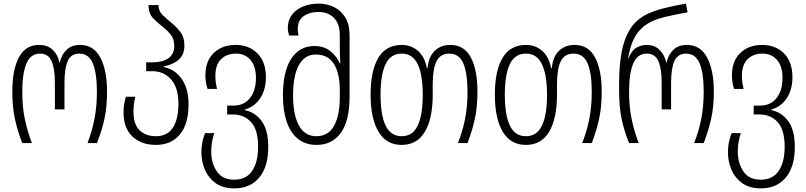

<svg xmlns="http://www.w3.org/2000/svg" viewBox="-20 -790 4451 1060"><path d="M103 0Q76 -69 62 -135Q48 -201 48 -283Q48 -407 85 -474.5Q122 -542 195 -542Q242 -542 270.5 -515.5Q299 -489 308 -445H310Q320 -489 348 -515.5Q376 -542 423 -542Q497 -542 534 -472Q571 -402 571 -283Q571 -202 557 -136Q543 -70 515 0H463Q489 -68 502 -136Q515 -204 515 -283Q515 -386 492.5 -440Q470 -494 418 -494Q372 -494 354 -453.5Q336 -413 336 -333V-186H283V-333Q283 -412 264.5 -453Q246 -494 201 -494Q149 -494 126 -439.5Q103 -385 103 -283Q103 -202 116.5 -135.5Q130 -69 156 0Z M841 10Q760 10 711 -36.5Q662 -83 662 -169Q662 -194 665.5 -215Q669 -236 675 -256H727Q722 -237 719.5 -216.5Q717 -196 717 -171Q717 -104 750.5 -71Q784 -38 841 -38Q903 -38 934 -84.5Q965 -131 965 -217Q965 -307 924 -352Q883 -397 822 -397H787V-446H825Q877 -446 909.5 -468.5Q942 -491 942 -535Q942 -574 923.5 -597.5Q905 -621 881 -640Q851 -663 825.5 -689Q800 -715 800 -762H855Q855 -730 875.5 -709.5Q896 -689 923 -667Q951 -645 974.5 -615.5Q998 -586 998 -537Q998 -489 967.5 -461.5Q937 -434 883 -423V-420Q919 -414 950.5 -389.5Q982 -365 1001.5 -321.5Q1021 -278 1021 -215Q1021 -105 973 -47.5Q925 10 841 10Z M1274 250Q1211 250 1171 221.5Q1131 193 1111.5 147.5Q1092 102 1092 51Q1092 17 1098.5 -10.5Q1105 -38 1112 -55H1163Q1157 -38 1151.5 -11.5Q1146 15 1146 49Q1147 113 1178 157.5Q1209 202 1273 202Q1339 202 1372 153.5Q1405 105 1405 20Q1405 -73 1366.5 -115.5Q1328 -158 1267 -158H1234V-207H1269Q1327 -207 1360 -248.5Q1393 -290 1393 -360Q1393 -424 1363 -459Q1333 -494 1282 -494Q1231 -494 1200 -463Q1169 -432 1169 -371Q1169 -350 1171.5 -333Q1174 -316 1178 -299H1126Q1114 -334 1114 -374Q1114 -453 1160 -497.5Q1206 -542 1282 -542Q1354 -542 1401 -495.5Q1448 -449 1448 -364Q1448 -296 1417 -248.5Q1386 -201 1331 -185V-182Q1388 -171 1424.5 -121.5Q1461 -72 1461 21Q1461 131 1411 190.5Q1361 250 1274 250Z M1728 10Q1665 10 1623.5 -24.5Q1582 -59 1562 -120.5Q1542 -182 1542 -263Q1542 -396 1588 -466Q1634 -536 1715 -536Q1768 -536 1803.5 -508Q1839 -480 1856 -440H1859Q1858 -460 1857 -480.5Q1856 -501 1856 -518V-595Q1856 -658 1824 -691Q1792 -724 1737 -724Q1690 -724 1657 -701.5Q1624 -679 1624 -629Q1624 -612 1628 -594H1576Q1569 -616 1569 -637Q1569 -678 1591.5 -708Q1614 -738 1652.5 -754Q1691 -770 1738 -770Q1786 -770 1825 -750.5Q1864 -731 1887 -692.5Q1910 -654 1910 -596V-261Q1910 -122 1861.5 -56Q1813 10 1728 10ZM1727 -38Q1792 -38 1824 -95Q1856 -152 1856 -256V-291Q1856 -385 1823.5 -437Q1791 -489 1724 -489Q1662 -489 1630 -430.5Q1598 -372 1598 -263Q1598 -157 1630 -97.5Q1662 -38 1727 -38Z M2197 10Q2113 10 2069.5 -63Q2026 -136 2026 -267Q2026 -399 2068.5 -470.5Q2111 -542 2198 -542Q2248 -542 2286 -510.5Q2324 -479 2337 -413H2340Q2347 -479 2381 -510.5Q2415 -542 2466 -542Q2543 -542 2579.5 -472.5Q2616 -403 2616 -284Q2616 -202 2602 -136Q2588 -70 2561 0H2508Q2535 -68 2548 -136Q2561 -204 2561 -282Q2561 -386 2538 -440Q2515 -494 2461 -494Q2411 -494 2390 -452Q2369 -410 2369 -324V-267Q2369 -136 2326 -63Q2283 10 2197 10ZM2198 -38Q2258 -38 2286 -96.5Q2314 -155 2314 -267Q2314 -377 2286 -435.5Q2258 -494 2198 -494Q2136 -494 2108.5 -435.5Q2081 -377 2081 -267Q2081 -155 2109 -96.5Q2137 -38 2198 -38Z M2883 10Q2799 10 2755.5 -63Q2712 -136 2712 -267Q2712 -399 2754.5 -470.5Q2797 -542 2884 -542Q2934 -542 2972 -510.5Q3010 -479 3023 -413H3026Q3033 -479 3067 -510.5Q3101 -542 3152 -542Q3229 -542 3265.5 -472.5Q3302 -403 3302 -284Q3302 -202 3288 -136Q3274 -70 3247 0H3194Q3221 -68 3234 -136Q3247 -204 3247 -282Q3247 -386 3224 -440Q3201 -494 3147 -494Q3097 -494 3076 -452Q3055 -410 3055 -324V-267Q3055 -136 3012 -63Q2969 10 2883 10ZM2884 -38Q2944 -38 2972 -96.5Q3000 -155 3000 -267Q3000 -377 2972 -435.5Q2944 -494 2884 -494Q2822 -494 2794.5 -435.5Q2767 -377 2767 -267Q2767 -155 2795 -96.5Q2823 -38 2884 -38Z M3453 0Q3425 -69 3411.5 -135Q3398 -201 3398 -286V-334Q3398 -425 3411.5 -500Q3425 -575 3459 -629.5Q3493 -684 3555 -713Q3592 -731 3647 -745Q3702 -759 3767 -770L3776 -722Q3719 -712 3664 -699.5Q3609 -687 3577 -671Q3525 -646 3494 -600.5Q3463 -555 3447 -467H3449Q3468 -513 3495 -527.5Q3522 -542 3550 -542Q3593 -542 3620.5 -515.5Q3648 -489 3658 -445H3660Q3670 -489 3698 -515.5Q3726 -542 3772 -542Q3847 -542 3884 -472Q3921 -402 3921 -283Q3921 -202 3906.5 -136Q3892 -70 3865 0H3812Q3839 -68 3852 -136Q3865 -204 3865 -283Q3865 -386 3842.5 -440Q3820 -494 3768 -494Q3722 -494 3703.5 -453.5Q3685 -413 3685 -333V-186H3633V-333Q3633 -412 3614.5 -453Q3596 -494 3551 -494Q3499 -494 3476 -439.5Q3453 -385 3453 -283Q3453 -202 3466.5 -135.5Q3480 -69 3506 0Z M4181 250Q4118 250 4078 221.5Q4038 193 4018.5 147.5Q3999 102 3999 51Q3999 17 4005.5 -10.5Q4012 -38 4019 -55H4070Q4064 -38 4058.5 -11.5Q4053 15 4053 49Q4054 113 4085 157.5Q4116 202 4180 202Q4246 202 4279 153.5Q4312 105 4312 20Q4312 -73 4273.5 -115.5Q4235 -158 4174 -158H4141V-207H4176Q4234 -207 4267 -248.5Q4300 -290 4300 -360Q4300 -424 4270 -459Q4240 -494 4189 -494Q4138 -494 4107 -463Q4076 -432 4076 -371Q4076 -350 4078.5 -333Q4081 -316 4085 -299H4033Q4021 -334 4021 -374Q4021 -453 4067 -497.5Q4113 -542 4189 -542Q4261 -542 4308 -495.5Q4355 -449 4355 -364Q4355 -296 4324 -248.5Q4293 -201 4238 -185V-182Q4295 -171 4331.5 -121.5Q4368 -72 4368 21Q4368 131 4318 190.5Q4268 250 4181 250Z"/></svg>

Font: Noto Sans Georgian Condensed Light
Style: Regular
Weight: 300
Width: 3
Designer: Monotype Design Team, Akaki Razmadze
Foundry: Google LLC
Version: Version 2.005; ttfautohint (v1.8.4.7-5d5b)